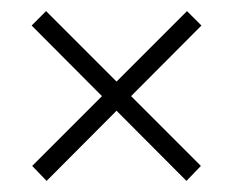

<svg xmlns="http://www.w3.org/2000/svg" viewBox="-20 -518 420 346"><path d="M63 -498 342 -219 316 -192 37 -472ZM343 -472 64 -192 38 -219 317 -498Z"/></svg>

Font: Phudu Light SemiBold
Style: Regular
Weight: 600
Version: Version 1.005;gftools[0.9.23]